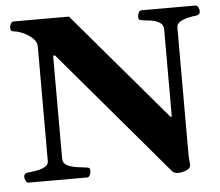

<svg xmlns="http://www.w3.org/2000/svg" viewBox="-51 -750 941 822"><g transform="rotate(-5 419.5 -339.0)"><path d="M40.5 0Q32.2 0 28.1 -9.8Q23.9 -19.5 23.9 -24.9Q23.9 -41 40 -43Q55.7 -44.4 76.9 -47.9Q98.1 -51.3 114.3 -59.8Q130.4 -68.4 130.4 -84V-576.2Q130.4 -597.2 113.3 -613Q96.2 -628.9 74.2 -638.7Q52.2 -648.4 37.1 -649.9Q26.9 -650.9 23.2 -654.1Q19.5 -657.2 19.5 -668Q19.5 -673.3 23.7 -683.1Q27.8 -692.9 36.1 -692.9H274.4L669.9 -228H675.8V-602.5Q675.8 -623.5 659.7 -632.8Q643.7 -642.1 623 -645.3Q602.2 -648.4 586.9 -649.9Q576.7 -650.9 573 -654.1Q569.3 -657.2 569.3 -668Q569.3 -673.3 573.5 -683.1Q577.6 -692.9 585.9 -692.9H817.9Q826.2 -692.9 830.3 -683.1Q834.5 -673.3 834.5 -668Q834.5 -651.9 818.4 -649.9Q803.7 -648.4 783.4 -644Q763.2 -639.6 748 -630.6Q732.9 -621.6 732.9 -605V-55.3Q732.9 -46 733.9 -39.9Q734.9 -33.8 735.8 -19.5Q737.3 -0.5 717.3 7.1Q697.3 14.6 682.1 14.6Q664.6 14.6 655.8 3.9L200.7 -532.2H192.4V-90.3Q192.4 -69.3 210.9 -60.1Q229.5 -50.8 252.9 -47.9Q276.4 -44.9 291 -43Q301.3 -42 304.9 -39.1Q308.6 -36.1 308.6 -24.9Q308.6 -19.5 304.4 -9.8Q300.3 0 292 0Z"/></g></svg>

Font: Gelasio
Style: Regular
Weight: 400
Designer: Eben Sorkin
Foundry: Eben Sorkin
Version: Version 1.008